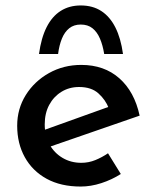

<svg xmlns="http://www.w3.org/2000/svg" viewBox="-20 -674 567 704"><path d="M276 10Q203 10 151 -18.5Q99 -47 71 -97.5Q43 -148 43 -213Q43 -275 74.5 -325.5Q106 -376 159.5 -406Q213 -436 278 -436Q362 -436 417.5 -387Q473 -338 492 -250L151 -132L127 -192L400 -290L379 -277Q367 -308 341 -331.5Q315 -355 270 -355Q234 -355 205.5 -337.5Q177 -320 160.5 -289.5Q144 -259 144 -218Q144 -176 161.5 -144.5Q179 -113 209.5 -95Q240 -77 278 -77Q305 -77 329.5 -87Q354 -97 376 -112L423 -36Q390 -15 351.5 -2.5Q313 10 276 10ZM276 -654Q320 -654 351.5 -633.5Q383 -613 403 -573.5Q423 -534 431 -476H362Q357 -508 346.5 -532.5Q336 -557 319 -570.5Q302 -584 276 -584Q251 -584 234 -570.5Q217 -557 207 -532.5Q197 -508 193 -476H123Q131 -535 151 -574.5Q171 -614 202.5 -634Q234 -654 276 -654Z"/></svg>

Font: Josefin Sans Thin Medium
Style: Regular
Weight: 500
Version: Version 2.000